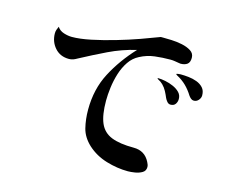

<svg xmlns="http://www.w3.org/2000/svg" viewBox="-102 -849 1203 1011"><g transform="rotate(15 500.0 -343.0)"><path d="M842 -643Q842 -618 828.5 -608Q815 -598 792 -598Q791 -598 789 -598.5Q787 -599 785 -599Q772 -601 760.5 -603Q749 -605 736 -605Q693 -605 651.5 -600Q610 -595 572 -575Q540 -559 519 -528Q498 -497 486 -458.5Q474 -420 469 -380.5Q464 -341 464 -309Q464 -231 483 -187Q502 -143 547 -125Q592 -107 669 -107Q730 -107 757 -53Q760 -47 762.5 -40.5Q765 -34 765 -27Q765 -6 748 4Q731 14 709 17.5Q687 21 671 21Q613 21 553 3Q493 -15 449 -55Q408 -93 396.5 -139.5Q385 -186 385 -239Q385 -351 432 -440.5Q479 -530 553 -609Q474 -590 403.5 -556Q333 -522 262 -484Q252 -478 241.5 -474Q231 -470 218 -470Q170 -470 141 -503Q112 -536 112 -582Q112 -592 115.5 -602Q119 -612 123 -620Q135 -601 158.5 -593.5Q182 -586 203 -586Q246 -586 306 -598.5Q366 -611 431.5 -630Q497 -649 556 -670Q615 -691 656 -707H669Q686 -707 714.5 -706Q743 -705 772 -699Q801 -693 821.5 -680Q842 -667 842 -643ZM832 -416Q832 -400 823.5 -388Q815 -376 797 -376Q786 -376 778 -385.5Q770 -395 766 -404Q759 -421 750 -438Q741 -455 727 -469Q716 -480 700 -488Q696 -490 696 -492Q696 -494 699 -494Q716 -494 738.5 -489.5Q761 -485 782.5 -475.5Q804 -466 818 -451.5Q832 -437 832 -416ZM946 -466Q946 -452 935.5 -440Q925 -428 910 -428Q901 -428 894 -434Q887 -440 882 -447Q864 -476 842.5 -497Q821 -518 791 -534Q790 -535 787.5 -536.5Q785 -538 785 -539Q785 -542 795.5 -543Q806 -544 808 -544Q828 -544 851.5 -541.5Q875 -539 896.5 -531Q918 -523 932 -507.5Q946 -492 946 -466Z"/></g></svg>

Font: Kaisei Tokumin Medium
Style: Regular
Weight: 500
Designer: Font-Kai, 金井和夫
Foundry: KAZUO KANAI
Version: Version 5.003